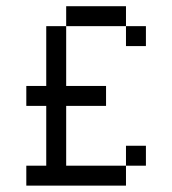

<svg xmlns="http://www.w3.org/2000/svg" viewBox="-20 -582 540 602"><path d="M375 -125H437.5V-62.5H375ZM125 -500H187.5V-312.5H312.5V-250H187.5V-62.5H375V0H62.5V-62.5H125V-250H62.5V-312.5H125ZM187.5 -562.5H375V-500H187.5ZM375 -500H437.5V-437.5H375Z"/></svg>

Font: Pixel Operator SC
Style: Regular
Weight: 400
Designer: Jayvee Enaguas (GrandChaos9000)
Foundry: The Grandoplex Project
Version: Version 1.4.1 (September 5, 2015)